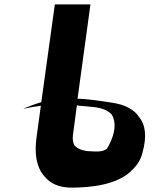

<svg xmlns="http://www.w3.org/2000/svg" viewBox="-20 -852 734 879"><path d="M409 -362C444 -358 472 -348 490 -329L492 -327V-326C513 -292 508 -242 477 -184C474 -179 472 -174 468 -170L464 -167H463C444 -156 423 -158 383 -160H382C377 -161 344 -163 323 -184L321 -186C315 -198 311 -213 314 -234L332 -370L342 -368C360 -366 383 -365 409 -362ZM147 -221C137 -147 148 -88 178 -51L184 -44C210 -12 251 7 306 7C401 7 511 -7 576 -65L584 -73C607 -94 624 -120 632 -152C653 -227 647 -281 615 -318L609 -327C586 -354 549 -373 498 -381C436 -391 385 -398 343 -400H335L394 -831L393 -832H232L231 -831L169 -384L162 -382C141 -376 118 -367 95 -358C92 -357 91 -356 87 -354C113 -360 134 -363 155 -366L167 -368ZM577 -70V-69ZM609 -328V-327ZM162 -382Z"/></svg>

Font: Hussar Woodtype
Style: SeBdObl
Weight: 900
Foundry: Cannot Into Space Fonts
Version: Version 1.07